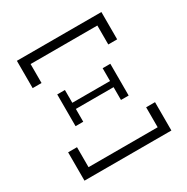

<svg xmlns="http://www.w3.org/2000/svg" viewBox="-160 -836 948 974"><g transform="rotate(-30 314.5 -349.0)"><path d="M60 -166H112V-49H517V-166H569V0H60ZM67 -698H562V-538H510V-649H119V-538H67ZM159 -448H204V-373H425V-448H470V-262H425V-337H204V-262H159Z"/></g></svg>

Font: IBM Plex Serif Light
Style: Regular
Weight: 300
Designer: Mike Abbink, Paul van der Laan, Pieter van Rosmalen
Foundry: Bold Monday
Version: Version 3.001